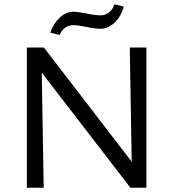

<svg xmlns="http://www.w3.org/2000/svg" viewBox="-20 -881 814 901"><path d="M667 -658V0H592L176 -540L185 0H106V-658H186L598 -122L589 -658ZM216 -728Q231 -771 260.5 -798.5Q290 -826 325 -826Q341 -826 385 -818Q426 -809 452 -809Q474 -809 491.5 -822.5Q509 -836 517 -861L561 -850Q548 -803 517.5 -774.5Q487 -746 451 -746Q432 -746 410.5 -750Q389 -754 384 -755Q342 -763 325 -763Q303 -763 286 -751Q269 -739 260 -717Z"/></svg>

Font: Ysabeau Medium
Style: Regular
Weight: 500
Designer: Christian Thalmann (Catharsis Fonts)
Version: Version 0.003